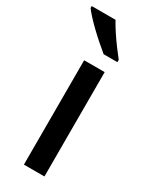

<svg xmlns="http://www.w3.org/2000/svg" viewBox="-209 -812 681 859"><g transform="rotate(30 131.5 -383.0)"><path d="M189 0H83V-539H189ZM114 -766Q126 -744 144 -716.5Q162 -689 181.5 -663Q201 -637 216 -618V-606H145Q128 -620 105.5 -639.5Q83 -659 60.5 -680.5Q38 -702 19.5 -722Q1 -742 -9 -756V-766Z"/></g></svg>

Font: Noto Sans Tangsa Medium
Style: Regular
Weight: 500
Version: Version 1.504